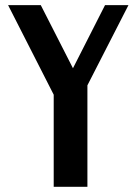

<svg xmlns="http://www.w3.org/2000/svg" viewBox="-20 -720 523 740"><path d="M11.2 0ZM261.2 -457 384.8 -700.2H475.1L316.9 -391.1V0H187V-355L11.2 -700.2H137.2Z"/></svg>

Font: Pfennig
Style: Bold
Weight: 700
Version: Version 20120410 ; ttfautohint (v0.8)